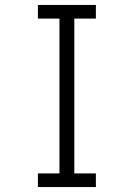

<svg xmlns="http://www.w3.org/2000/svg" viewBox="-20 -755 540 775"><path d="M133 0V-55H220V-680H133V-735H367V-680H280V-55H367V0Z"/></svg>

Font: iosevka_custom_sans_ss08 Light
Style: Regular
Weight: 300
Designer: Belleve Invis
Foundry: Belleve Invis
Version: Version 10.3.0; ttfautohint (v1.8.3)